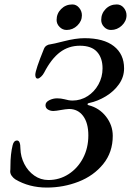

<svg xmlns="http://www.w3.org/2000/svg" viewBox="-20 -831 590 865"><path d="M49 -23Q40 -29 33 -38.5Q26 -48 26 -59Q27 -66 27 -83Q27 -137 37 -177Q42 -198 57 -198Q72 -198 72 -161Q73 -125 89.5 -92.5Q106 -60 134.5 -40Q163 -20 198 -20Q248 -20 289 -46.5Q330 -73 354 -118.5Q378 -164 378 -221Q378 -277 354.5 -308.5Q331 -340 291 -340Q284 -340 274 -338.5Q264 -337 258 -336Q231 -331 220 -331Q207 -331 196 -337.5Q185 -344 185 -357Q185 -371 202 -379.5Q219 -388 237 -388Q254 -388 270 -384Q290 -378 307 -378Q343 -378 374 -397.5Q405 -417 423.5 -450.5Q442 -484 442 -523Q442 -570 417 -597.5Q392 -625 340 -625Q289 -625 250 -595.5Q211 -566 179 -504Q174 -494 165 -485.5Q156 -477 150 -477Q144 -477 141.5 -482Q139 -487 139 -494Q139 -515 178 -611Q182 -621 190.5 -626Q199 -631 205 -631Q220 -633 267 -645Q321 -659 361 -659Q447 -659 493 -623Q539 -587 539 -523Q539 -484 516 -451.5Q493 -419 456.5 -397Q420 -375 382 -367Q375 -366 374.5 -362Q374 -358 379 -357Q427 -345 457.5 -306Q488 -267 488 -219Q488 -145 445 -92Q402 -39 334 -12.5Q266 14 191 14Q111 14 49 -23ZM235 -741Q235 -770 255.5 -790.5Q276 -811 306 -811Q324 -811 336.5 -796Q349 -781 349 -762Q349 -736 328.5 -716Q308 -696 280 -696Q262 -696 248.5 -709.5Q235 -723 235 -741ZM436 -741Q436 -770 456 -790.5Q476 -811 506 -811Q525 -811 537.5 -796Q550 -781 550 -762Q550 -736 529 -716Q508 -696 480 -696Q462 -696 449 -709.5Q436 -723 436 -741Z"/></svg>

Font: EB Garamond Medium
Style: Italic
Weight: 500
Italic angle: -17.2°
Designer: Georg Duffner and Octavio Pardo
Foundry: Georg Duffner
Version: Version 1.000